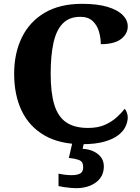

<svg xmlns="http://www.w3.org/2000/svg" viewBox="-20 -744 730 1004"><path d="M410 10Q292 10 212.5 -36Q133 -82 93.5 -164.5Q54 -247 54 -358Q54 -466 94.5 -548.5Q135 -631 214 -677.5Q293 -724 409 -724Q490 -724 542.5 -708Q595 -692 621.5 -665.5Q648 -639 648 -606Q648 -567 613 -540Q578 -513 507 -513Q507 -546 497.5 -579Q488 -612 464.5 -634Q441 -656 400 -656Q342 -656 308 -621Q274 -586 259.5 -519.5Q245 -453 245 -358Q245 -259 264 -196.5Q283 -134 326 -104.5Q369 -75 440 -75Q492 -75 528 -91Q564 -107 589.5 -130Q615 -153 632 -175Q639 -168 643.5 -155Q648 -142 648 -130Q648 -108 637 -83.5Q626 -59 599.5 -38Q573 -17 526.5 -3.5Q480 10 410 10ZM377 240Q367 240 350 238.5Q333 237 315.5 234.5Q298 232 286 229V164Q304 168 322.5 170Q341 172 354 172Q383 172 399 163.5Q415 155 415 130Q415 101 393.5 93Q372 85 340 82L361 -9H422L412 34Q445 36 470 48Q495 60 509 79.5Q523 99 523 126Q523 179 482 209.5Q441 240 377 240Z"/></svg>

Font: Noto Serif Kannada ExtraBold
Style: Regular
Weight: 800
Version: Version 2.003